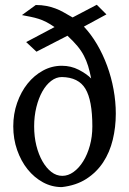

<svg xmlns="http://www.w3.org/2000/svg" viewBox="-20 -763 537 799"><path d="M329.1 -652.3Q359.4 -620.1 383.8 -578.6Q408.2 -537.1 425.8 -489.3Q443.4 -441.4 452.6 -390.6Q461.9 -339.8 461.9 -290Q461.9 -233.4 449.2 -181.2Q436.5 -128.9 409.2 -87.4Q381.8 -45.9 339.4 -18.6Q296.9 8.8 237.3 15.6Q195.3 15.6 158.7 -4.4Q122.1 -24.4 94.7 -58.6Q67.4 -92.8 51.3 -138.7Q35.2 -184.6 35.2 -237.3Q35.2 -289.1 51.3 -335Q67.4 -380.9 94.7 -415Q122.1 -449.2 158.7 -469.2Q195.3 -489.3 237.3 -489.3Q275.4 -489.3 307.6 -472.7Q339.8 -456.1 359.4 -436.5Q353.5 -465.8 346.7 -488.3Q339.8 -510.7 329.1 -531.2Q318.4 -551.8 302.2 -571.3Q286.1 -590.8 260.7 -614.3L131.8 -547.9L88.9 -587.9L207 -650.4Q188.5 -663.1 172.4 -671.4Q156.2 -679.7 140.6 -684.6Q125 -689.5 108.4 -692.9Q91.8 -696.3 71.3 -700.2L128.9 -742.2Q153.3 -742.2 172.9 -738.3Q192.4 -734.4 210 -728Q227.5 -721.7 244.6 -711.9Q261.7 -702.1 282.2 -690.4L382.8 -743.2L422.9 -703.1ZM122.1 -237.3Q122.1 -194.3 131.3 -157.2Q140.6 -120.1 156.7 -91.8Q172.9 -63.5 193.8 -47.4Q214.8 -31.2 239.3 -31.2Q263.7 -31.2 286.1 -47.4Q308.6 -63.5 326.2 -91.8Q343.8 -120.1 354 -157.2Q364.3 -194.3 364.3 -237.3Q364.3 -345.7 335.4 -393.6Q306.6 -441.4 237.3 -442.4Q213.9 -442.4 192.9 -426.3Q171.9 -410.2 156.2 -382.3Q140.6 -354.5 131.3 -316.9Q122.1 -279.3 122.1 -237.3Z"/></svg>

Font: Uchen
Style: Regular
Weight: 400
Designer: Christopher J. Fynn
Foundry: Christopher J. Fynn for DDC
Version: Version 1.000 preliminary